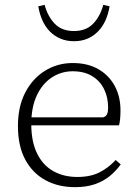

<svg xmlns="http://www.w3.org/2000/svg" viewBox="-20 -760 568 792"><path d="M289 12Q220 12 167 -17Q114 -46 84 -102Q54 -158 54 -240Q54 -320 84 -378Q114 -436 165.5 -468Q217 -500 280 -500Q342 -500 386 -474.5Q430 -449 453.5 -405Q477 -361 477 -305Q477 -286 475.5 -270Q474 -254 471 -243H87V-276H406Q418 -280 422 -290Q426 -300 426 -316Q426 -359 409 -393Q392 -427 359.5 -446.5Q327 -466 280 -466Q232 -466 193 -440Q154 -414 131.5 -365.5Q109 -317 109 -248Q109 -176 133 -127Q157 -78 200 -54Q243 -30 299 -30Q353 -30 390.5 -49Q428 -68 457 -100L478 -82Q459 -55 432.5 -33.5Q406 -12 371 0Q336 12 289 12ZM138 -734 164 -740Q177 -692 206 -662Q235 -632 285 -632Q335 -632 364 -662Q393 -692 406 -740L432 -734Q427 -703 415.5 -677Q404 -651 385.5 -631.5Q367 -612 342 -601Q317 -590 285 -590Q254 -590 228.5 -601Q203 -612 184.5 -631.5Q166 -651 154.5 -677Q143 -703 138 -734Z"/></svg>

Font: Source Serif 4 Light
Style: Regular
Weight: 300
Designer: Frank Grießhammer
Foundry: Adobe Systems Incorporated
Version: Version 4.004;hotconv 1.0.116;makeotfexe 2.5.65601